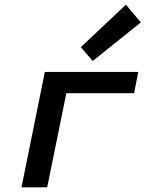

<svg xmlns="http://www.w3.org/2000/svg" viewBox="-20 -802 623 822"><path d="M172 -494H572L554 -403H264L182 0H72ZM326 -600 519 -782 583 -706 377 -541Z"/></svg>

Font: Codetta
Style: Bold Italic
Weight: 700
Italic angle: -11°
Designer: Ulrich Proeller
Foundry: PROSA GmbH
Version: Version 2.00;September 29, 2018;FontCreator 11.5.0.2427 64-b